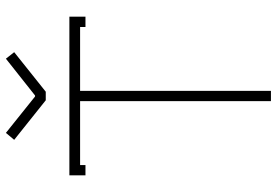

<svg xmlns="http://www.w3.org/2000/svg" viewBox="-163 -770 933 647"><g transform="rotate(-90 303.5 -446.5)"><path d="M305.2 -794.9 429.2 -893.1 451.2 -865.2 317.9 -758.8H289.1L155.8 -865.2L179.2 -893.1L301.8 -794.9ZM36.1 -679.2H570.8V-625H536.1V-643.1H320.8V0H286.1V-643.1H70.8V-625H36.1Z"/></g></svg>

Font: RawengulkPcs
Style: Regular
Weight: 400
Version: Version 0.92